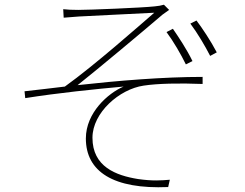

<svg xmlns="http://www.w3.org/2000/svg" viewBox="-20 -768 1040 814"><path d="M248 -729 250 -693C262 -694 287 -696 314 -698C359 -701 586 -711 634 -714C569 -658 383 -493 255 -401C205 -395 139 -387 84 -381L87 -352C226 -374 382 -390 504 -401C438 -373 344 -290 344 -181C344 -40 461 35 693 25L700 -6C665 -3 627 0 565 -9C472 -24 372 -61 372 -184C372 -290 486 -390 589 -405C648 -414 739 -416 839 -412V-442C673 -442 479 -426 309 -407C401 -480 592 -640 669 -706C677 -712 691 -722 697 -726L675 -748C665 -745 650 -742 636 -741C582 -735 357 -726 312 -726C285 -726 265 -727 248 -729ZM713 -646 686 -632C715 -593 747 -538 768 -495L796 -509C772 -559 735 -614 713 -646ZM813 -681 787 -668C817 -628 849 -574 871 -531L899 -546C874 -594 836 -651 813 -681Z"/></svg>

Font: Harano Aji Gothic TW ExtraLight
Style: Regular
Weight: 250
Foundry: Masamichi Hosoda
Version: HaranoAjiGothicTW-ExtraLight version 20230610;ttx 4.39.4